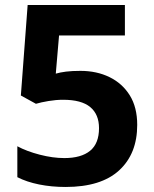

<svg xmlns="http://www.w3.org/2000/svg" viewBox="-20 -734 612 764"><path d="M300 -452Q365 -452 416 -427Q467 -402 496.5 -354.5Q526 -307 526 -237Q526 -122 454 -56Q382 10 241 10Q185 10 135.5 0Q86 -10 49 -29V-152Q86 -132 138 -118.5Q190 -105 236 -105Q303 -105 338.5 -134Q374 -163 374 -224Q374 -279 339 -308Q304 -337 231 -337Q203 -337 173 -332Q143 -327 123 -321L63 -354L90 -714H477V-593H215L202 -441Q219 -446 242.5 -449Q266 -452 300 -452Z"/></svg>

Font: Noto Sans Sinhala
Style: Bold
Weight: 700
Designer: Jelle Bosma - Monotype Design Team
Foundry: Monotype Imaging Inc.
Version: Version 2.006; ttfautohint (v1.8.4.7-5d5b)